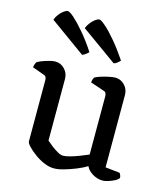

<svg xmlns="http://www.w3.org/2000/svg" viewBox="-112 -841 818 934"><g transform="rotate(15 296.5 -374.5)"><path d="M246 4Q222 4 196 -7Q170 -18 147 -35Q124 -52 109.5 -67.5Q95 -83 95 -92V-400Q95 -408 92 -414.5Q89 -421 79 -424L21 -445Q23 -457 26 -464Q29 -471 32 -474Q48 -483 75.5 -491.5Q103 -500 119 -500Q147 -500 166.5 -479.5Q186 -459 186 -430V-120Q197 -110 212.5 -98Q228 -86 244.5 -76.5Q261 -67 273 -67Q286 -67 308 -73Q330 -79 354 -88.5Q378 -98 397 -106V-400Q397 -408 393.5 -415Q390 -422 381 -424L313 -447Q314 -458 317 -465Q320 -472 322 -474Q333 -480 352 -486Q371 -492 391 -496Q411 -500 421 -500Q449 -500 468.5 -479.5Q488 -459 488 -430V-66L561 -58Q563 -55 566 -48.5Q569 -42 569 -34Q563 -25 548.5 -17.5Q534 -10 517.5 -5Q501 0 490 0Q464 0 439.5 -14.5Q415 -29 406 -50Q385 -37 355.5 -25Q326 -13 296.5 -4.5Q267 4 246 4ZM236 -565 57 -694Q62 -709 72.5 -722.5Q83 -736 95 -744.5Q107 -753 114 -753Q124 -753 147.5 -732Q171 -711 203 -673.5Q235 -636 267 -587Q263 -582 254.5 -575.5Q246 -569 236 -565ZM395 -565 215 -694Q220 -708 230.5 -721.5Q241 -735 253 -744Q265 -753 273 -753Q282 -753 306 -732Q330 -711 361.5 -673.5Q393 -636 426 -587Q422 -582 413 -574.5Q404 -567 395 -565Z"/></g></svg>

Font: Texturina Medium 12pt
Style: Regular
Weight: 400
Version: Version 1.002